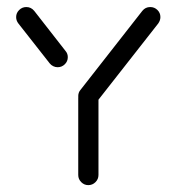

<svg xmlns="http://www.w3.org/2000/svg" viewBox="-20 -539 514 559"><path d="M237 -283.7Q249.3 -283.7 258 -275.2Q266.7 -266.7 266.7 -254.4V-29.6Q266.7 -17.4 258 -8.7Q249.3 0 237 0Q225.2 0 216.5 -8.7Q207.8 -17.4 207.8 -29.6V-254.4Q207.8 -266.7 216.5 -275.2Q225.2 -283.7 237 -283.7ZM177.4 -372.6Q177.4 -360.4 168.7 -351.9Q160 -343.3 147.8 -343.3Q141.1 -343.3 135 -346.3Q128.9 -349.3 124.8 -354.4L33.7 -470.4Q27 -478.9 27 -489.3Q27 -501.1 35.7 -509.8Q44.4 -518.5 56.7 -518.5Q70.4 -518.5 79.6 -507.4L170.7 -390.7Q177.4 -383 177.4 -372.6ZM417.4 -518.5Q429.6 -518.5 438.3 -510Q447 -501.5 447 -489.3Q447 -479.6 440.7 -470.7L260.4 -240.7Q251.1 -229.6 237 -229.6Q225.2 -229.6 216.5 -238.1Q207.8 -246.7 207.8 -258.9Q207.8 -269.6 214.1 -277L394.4 -507.4Q403.3 -518.5 417.4 -518.5Z"/></svg>

Font: 26F Galaxy Hebrew Medium
Style: Regular
Weight: 500
Designer: C₂₉H₂₅N₃O₅
Version: Version 1.000